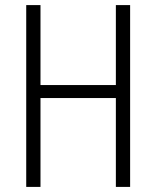

<svg xmlns="http://www.w3.org/2000/svg" viewBox="-20 -734 614 754"><path d="M491 0V-714H435V-400H139V-714H83V0H139V-349H435V0Z"/></svg>

Font: Noto Sans Hebrew Condensed Light
Style: Regular
Weight: 300
Width: 3
Designer: Monotype Design Team
Foundry: Monotype Imaging Inc.
Version: Version 2.004